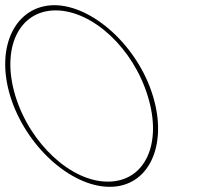

<svg xmlns="http://www.w3.org/2000/svg" viewBox="-90 -730 785 740"><path d="M-50.6 -360C-109.3 -552 -29.3 -709 119.1 -710C267 -710 442 -551 499.4 -360C558.1 -168 482.2 -9 332.3 -10C182.7 -10 8.1 -168 -50.6 -360ZM-30.6 -360C25.7 -176 184.5 -29 326.2 -30C468.1 -30 537 -175 479.4 -360C423.2 -544 267.5 -689 125.2 -690C-17.6 -690 -86.8 -544 -30.6 -360Z"/></svg>

Font: Nordica Plus
Style: NordicaClassicUltLtCondOpObl
Weight: 300
Version: Version 1.01